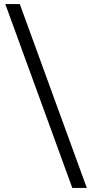

<svg xmlns="http://www.w3.org/2000/svg" viewBox="-20 -825 451 940"><path d="M334 95 6 -805H77L405 95Z"/></svg>

Font: Platypi Light SemiBold
Style: Regular
Weight: 600
Version: Version 1.200